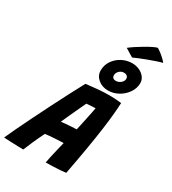

<svg xmlns="http://www.w3.org/2000/svg" viewBox="-320 -1296 1291 1441"><g transform="rotate(30 325.0 -575.0)"><path d="M118 7.5Q101.5 7.5 69 6.5Q36.5 5.5 2.8 4.2Q-31 3 -51.5 1.5Q-35.5 -35.5 -6.2 -96.5Q23 -157.5 59.5 -231.5Q96 -305.5 135 -382.5Q174 -459.5 210.5 -529.8Q247 -600 276 -653Q328.5 -659.5 379.2 -663.8Q430 -668 477 -668Q530 -668 580 -661.5Q578 -617.5 572.8 -560.5Q567.5 -503.5 557 -426.2Q546.5 -349 529 -244.8Q511.5 -140.5 485 -2Q467.5 0.5 436.5 2.8Q405.5 5 371.8 6.2Q338 7.5 312.5 7.5Q317 -16.5 324.5 -51Q332 -85.5 340.8 -121.8Q349.5 -158 356.5 -186Q330 -185.5 297.2 -183.5Q264.5 -181.5 237.2 -179.2Q210 -177 200 -175Q174.5 -123.5 152 -73Q129.5 -22.5 118 7.5ZM258 -314Q270 -316 295 -318Q320 -320 346.8 -321.8Q373.5 -323.5 390 -324Q392.5 -334.5 398.8 -363.8Q405 -393 412.5 -427.8Q420 -462.5 426 -491.8Q432 -521 433.5 -532Q425 -532 409 -531Q393 -530 377.5 -529Q362 -528 356 -527Q349 -512.5 337 -486.5Q325 -460.5 310.5 -429.5Q296 -398.5 282.2 -368Q268.5 -337.5 258 -314ZM447 -693.5Q395.5 -693.5 360 -723.2Q324.5 -753 324.5 -798Q324.5 -844.5 350 -881.8Q375.5 -919 416.5 -940.8Q457.5 -962.5 503.5 -962.5Q538 -962.5 566.8 -949.2Q595.5 -936 612.8 -913.2Q630 -890.5 630 -862.5Q630 -818 603.5 -779.2Q577 -740.5 535 -717Q493 -693.5 447 -693.5ZM461 -785.5Q483.5 -785.5 503 -801Q522.5 -816.5 522.5 -838.5Q522.5 -853 512.2 -861.5Q502 -870 485.5 -870Q463 -870 445.8 -853.8Q428.5 -837.5 428.5 -815.5Q428.5 -801 437.5 -793.2Q446.5 -785.5 461 -785.5ZM612 -1158.5Q645 -1138.5 671.5 -1113.5Q698 -1088.5 703 -1080.5Q681.5 -1075.5 650 -1064.8Q618.5 -1054 584.8 -1041.5Q551 -1029 522.8 -1017.2Q494.5 -1005.5 480 -998.5L409.5 -1041.5Q427.5 -1056.5 456.5 -1075.5Q485.5 -1094.5 516.5 -1112.8Q547.5 -1131 573.5 -1143.8Q599.5 -1156.5 612 -1158.5Z"/></g></svg>

Font: Grandstander
Style: Bold Italic
Weight: 700
Italic angle: -15°
Designer: Tyler Finck
Foundry: Etcetera Type Co
Version: Version 1.200; ttfautohint (v1.8.3)